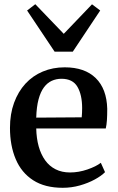

<svg xmlns="http://www.w3.org/2000/svg" viewBox="-20 -883 560 914"><path d="M278.5 11Q193.5 11 137.8 -25Q82 -61 54.8 -125.5Q27.5 -190 27.5 -274Q27.5 -340.5 47 -393.8Q66.5 -447 101.2 -484.8Q136 -522.5 183.8 -542.5Q231.5 -562.5 288 -562.5Q383.5 -562.5 435.8 -511.2Q488 -460 490.5 -365Q490.5 -333.5 489 -311Q487.5 -288.5 483.5 -271.5H152.5Q153.5 -224.5 164.2 -186Q175 -147.5 195 -119.8Q215 -92 244.8 -77Q274.5 -62 313.5 -62Q354.5 -62 396 -76.2Q437.5 -90.5 460 -108L480 -63.5Q463 -46 431.5 -28.8Q400 -11.5 360.2 -0.2Q320.5 11 278.5 11ZM152.5 -323 369 -324.5Q370 -334 370.5 -346.2Q371 -358.5 371 -368.5Q371 -431 348.8 -469.5Q326.5 -508 272.5 -508Q247.5 -508 226.2 -498.2Q205 -488.5 189 -467Q173 -445.5 163.5 -410Q154 -374.5 152.5 -323ZM240 -637 109 -833 148 -863 283.5 -722 418 -862.5 457 -833 326.5 -637Z"/></svg>

Font: Merriweather 36pt SemiBold
Style: Regular
Weight: 600
Version: Version 2.100